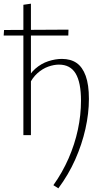

<svg xmlns="http://www.w3.org/2000/svg" viewBox="-38 -734 584 1043"><path d="M279 289 252 272Q301 203 334.5 126.5Q368 50 385 -29.5Q402 -109 402 -187Q402 -286 373 -334.5Q344 -383 282 -383Q255 -383 224 -372Q193 -361 165 -336Q137 -311 117 -268L101 -285Q121 -332 153.5 -360.5Q186 -389 224.5 -401.5Q263 -414 298 -414Q346 -414 378 -392Q410 -370 427.5 -322Q445 -274 445 -197Q445 -118 426 -33.5Q407 51 370.5 133Q334 215 279 289ZM89 0V-708L130 -714V0ZM333 -541H-18L-16 -571L334 -573Z"/></svg>

Font: Ysabeau Office ExtraLight
Style: Regular
Weight: 250
Designer: Christian Thalmann (Catharsis Fonts)
Version: Version 2.001;gftools[0.9.30]; featfreeze: tnum,lnum,ss02